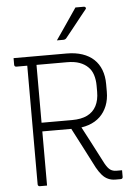

<svg xmlns="http://www.w3.org/2000/svg" viewBox="-62 -989 723 1035"><g transform="rotate(-5 300.0 -471.5)"><path d="M343 -332Q375 -272 406.5 -211.5Q438 -151 469 -91Q483 -66 496.5 -56.5Q510 -47 530 -47Q537 -47 541.5 -47Q546 -47 550 -47H560Q560 -37 560 -29Q560 -21 560 -11Q560 -6 557 -3Q554 0 549 0Q542 0 535 0Q528 0 520 0Q499 0 481 -8Q463 -16 448.5 -32.5Q434 -49 420 -74Q390 -133 359.5 -191.5Q329 -250 299 -308ZM30 -700Q102 -700 174 -700Q246 -700 318 -700Q365 -700 402 -687.5Q439 -675 464 -651.5Q489 -628 502 -594Q515 -560 515 -517V-476Q515 -434 501.5 -400Q488 -366 463 -342Q438 -318 401.5 -305.5Q365 -293 318 -293Q275 -293 231 -293Q187 -293 143 -293L132 -284V-340Q178 -340 223.5 -340Q269 -340 315 -340Q365 -340 397.5 -356Q430 -372 446.5 -403.5Q463 -435 463 -480V-513Q463 -545 454.5 -571.5Q446 -598 428 -615Q410 -633 382.5 -643Q355 -653 315 -653Q269 -653 223.5 -653Q178 -653 132.5 -653Q87 -653 41 -653Q36 -653 33 -656Q30 -659 30 -664Q30 -673 30 -682Q30 -691 30 -700ZM150 0Q140 0 130.5 0Q121 0 111 0Q106 0 103 -3Q100 -6 100 -11Q100 -95 100 -178.5Q100 -262 100 -345.5Q100 -429 100 -512.5Q100 -596 100 -680H162L150 -669Q150 -611 150 -553.5Q150 -496 150 -438Q150 -382 150 -325.5Q150 -269 150 -213Q150 -157 150 -100Q150 -74 150 -49Q150 -24 150 0ZM386 -943Q398 -943 404.5 -943Q411 -943 416.5 -943Q422 -943 432 -943Q438 -943 441 -938Q444 -933 439 -928Q421 -906 408 -889.5Q395 -873 383.5 -858.5Q372 -844 358 -826.5Q344 -809 323 -783Q321 -780 316.5 -777.5Q312 -775 306 -775Q299 -775 293.5 -775Q288 -775 282.5 -775Q277 -775 271 -775Q292 -805 310 -831.5Q328 -858 346.5 -885Q365 -912 386 -943Z"/></g></svg>

Font: Recursive Light
Style: Regular
Weight: 300
Version: Version 1.085